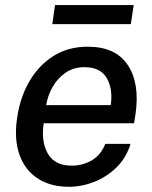

<svg xmlns="http://www.w3.org/2000/svg" viewBox="-20 -706 584 736"><path d="M244.5 10Q173.5 10 124.8 -21.8Q76 -53.5 54.8 -112.5Q33.5 -171.5 45.5 -253Q57 -333.5 93.2 -395.2Q129.5 -457 186 -492Q242.5 -527 316 -527Q423 -527 469.8 -456.8Q516.5 -386.5 499.5 -269L494 -233.5H147.5Q137 -164 163.2 -117.5Q189.5 -71 254.5 -71Q298 -71 332.8 -92Q367.5 -113 383.5 -154.5H480.5Q464 -101 426.8 -64.5Q389.5 -28 341.5 -9Q293.5 10 244.5 10ZM157 -303H404.5Q413.5 -364 389.5 -406.2Q365.5 -448.5 303.5 -448.5Q262 -448.5 231 -427Q200 -405.5 181.2 -372Q162.5 -338.5 157 -303ZM180.5 -613.5 191 -686.5H492.5L481.5 -613.5Z"/></svg>

Font: Public Sans Medium
Style: Italic
Weight: 500
Italic angle: -8°
Designer: The Public Sans project authors (U.S. Web Design System). Libre Franklin designed by Pablo Impallari and Rodrigo Fuenzal
Version: Version 1.007; ttfautohint (v1.8.1) -l 8 -r 50 -G 200 -x 14 